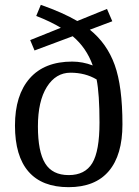

<svg xmlns="http://www.w3.org/2000/svg" viewBox="-20 -768 577 795"><path d="M487 -253Q487 -126 430.5 -59.5Q374 7 264 7Q154 7 98 -57.5Q42 -122 42 -248Q42 -374 103 -443.5Q164 -513 279 -513Q322 -513 364 -497Q338 -570 281 -618L123 -559L105 -602L232 -653Q189 -679 130 -702L149 -748Q240 -716 300 -681L423 -731L445 -680L352 -645Q423 -588 455 -499Q487 -410 487 -253ZM380 -439Q333 -467 272 -467Q211 -467 174 -408Q137 -349 137 -244.5Q137 -140 167 -91.5Q197 -43 264.5 -43Q332 -43 362 -92.5Q392 -142 392 -260.5Q392 -379 380 -439Z"/></svg>

Font: Cambo
Style: Regular
Weight: 400
Designer: Carolina Giovagnoli, Andres Torresi
Foundry: Carolina Giovagnoli, Andres Torresi
Version: Version 2.001